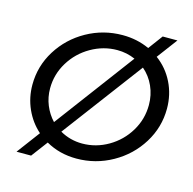

<svg xmlns="http://www.w3.org/2000/svg" viewBox="-115 -871 1048 1043"><g transform="rotate(15 408.5 -350.0)"><path d="M797 -382Q797 -277 741.5 -187.5Q686 -98 592.5 -45.5Q499 7 391 7Q296 7 219 -37L150 55H68L165 -75Q114 -120 85.5 -183.5Q57 -247 57 -319Q57 -424 112.5 -513Q168 -602 261 -654Q354 -706 462 -706Q544 -706 613 -674L673 -755H756L670 -640Q730 -596 763.5 -528.5Q797 -461 797 -382ZM223 -153 556 -599Q508 -620 455 -620Q377 -620 307.5 -580Q238 -540 196.5 -472Q155 -404 155 -325Q155 -275 173 -231Q191 -187 223 -153ZM613 -564 275 -113Q333 -80 400 -80Q478 -80 546.5 -120Q615 -160 656 -228Q697 -296 697 -376Q697 -432 675 -481Q653 -530 613 -564Z"/></g></svg>

Font: TypoPRO Montserrat Alternates
Style: Italic
Weight: 400
Italic angle: -11.3°
Designer: Julieta Ulanovsky
Foundry: Julieta Ulanovsky
Version: Version 6.001